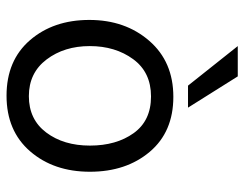

<svg xmlns="http://www.w3.org/2000/svg" viewBox="-102 -654 765 602"><g transform="rotate(90 281.0 -353.5)"><path d="M318 -560H249L125 -716H220ZM283 -444Q207 -444 166 -388Q125 -332 125 -252Q125 -172 167 -116.5Q209 -61 282 -61Q355 -61 396 -115.5Q437 -170 437 -252.5Q437 -335 398 -389.5Q359 -444 283 -444ZM284 -514Q394 -514 456.5 -440Q519 -366 519 -252.5Q519 -139 455 -65Q391 9 280.5 9Q170 9 106.5 -64.5Q43 -138 43 -250.5Q43 -363 108.5 -438.5Q174 -514 284 -514Z"/></g></svg>

Font: Hind Jalandhar
Style: Regular
Weight: 400
Designer: Namrata Goyal
Foundry: Indian Type Foundry
Version: Version 0.702;PS 1.0;hotconv 1.0.81;makeotf.lib2.5.63406